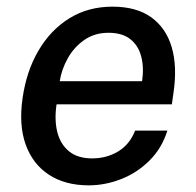

<svg xmlns="http://www.w3.org/2000/svg" viewBox="-20 -547 590 577"><path d="M246.5 10Q176 10 127.2 -21.8Q78.5 -53.5 57.2 -112.5Q36 -171.5 48 -253Q59.5 -333.5 95.8 -395.2Q132 -457 188.5 -492Q245 -527 318 -527Q390 -527 434.5 -495Q479 -463 496 -405.2Q513 -347.5 501.5 -269L496.5 -233.5H150Q143 -187 152.2 -150.2Q161.5 -113.5 187.5 -92.2Q213.5 -71 257 -71Q300.5 -71 335.2 -92Q370 -113 386 -154.5H483Q466.5 -101.5 429.2 -64.5Q392 -27.5 344 -8.8Q296 10 246.5 10ZM159.5 -303H407Q413 -343.5 404.5 -376.8Q396 -410 371.8 -429.2Q347.5 -448.5 306 -448.5Q264.5 -448.5 233.5 -427Q202.5 -405.5 183.8 -372Q165 -338.5 159.5 -303Z"/></svg>

Font: Public Sans Thin Medium
Style: Italic
Weight: 500
Italic angle: -8°
Version: Version 2.001